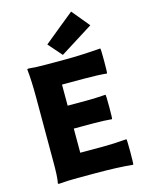

<svg xmlns="http://www.w3.org/2000/svg" viewBox="-148 -1115 926 1214"><g transform="rotate(-15 315.0 -508.5)"><path d="M569 10Q469 0 328 0H207Q136 0 86 5Q78 5 78 0Q87 -38 86 -153Q86 -175 86 -186V-372V-558Q86 -670 78 -744Q78 -749 86 -749Q134 -744 204 -744H322Q428 -744 558 -754Q561 -747 561 -671Q561 -595 558 -590Q504 -596 412 -596H265V-458H390Q446 -458 514 -463Q517 -459 517 -383Q517 -307 514 -303Q462 -308 390 -308H265V-150H417Q482 -150 569 -157Q572 -152 572 -74.5Q572 3 569 10ZM319 -776 241 -865 340 -946 440 -1027 535 -912Z"/></g></svg>

Font: GenSekiGothic TW H
Style: Regular
Weight: 900
Version: Version 1.501;PS 1;hotconv 16.6.51;makeotf.lib2.5.65220